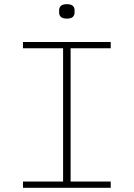

<svg xmlns="http://www.w3.org/2000/svg" viewBox="-20 -899 640 919"><path d="M90 0V-30H282V-668H90V-698H510V-668H318V-30H510V0ZM300 -810Q280 -810 271.5 -818Q263 -826 263 -839V-850Q263 -863 271.5 -871Q280 -879 300 -879Q320 -879 328.5 -871Q337 -863 337 -850V-839Q337 -826 328.5 -818Q320 -810 300 -810Z"/></svg>

Font: IBM Plex Mono ExtLt
Style: Regular
Weight: 200
Monospace: yes
Designer: Mike Abbink, Paul van der Laan, Pieter van Rosmalen
Foundry: Bold Monday
Version: Version 2.3